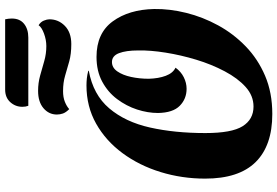

<svg xmlns="http://www.w3.org/2000/svg" viewBox="-186 -870 1078 746"><g transform="rotate(-90 353.0 -497.0)"><path d="M283 22Q160 22 96 -43Q32 -108 32 -239Q32 -329 57.5 -412Q83 -495 131 -560Q179 -625 245.5 -662.5Q312 -700 394 -700Q408 -700 422 -698.5Q436 -697 451 -693V-691Q358 -674 305 -611.5Q252 -549 230.5 -453Q209 -357 209 -238Q209 -136 235.5 -93.5Q262 -51 312 -51Q354 -51 388 -81.5Q422 -112 449 -163Q476 -214 494 -273.5Q512 -333 521.5 -392.5Q531 -452 530 -499Q530 -546 519.5 -573.5Q509 -601 485 -601Q463 -601 448.5 -580Q434 -559 427 -526.5Q420 -494 420 -458Q421 -420 431.5 -392Q442 -364 463 -354Q448 -333 426 -322Q404 -311 381 -311Q342 -311 315 -337.5Q288 -364 287 -422Q287 -462 300.5 -503.5Q314 -545 341 -581Q368 -617 409 -639Q450 -661 505 -661Q597 -661 643 -598Q689 -535 691 -437Q692 -377 676 -312.5Q660 -248 627.5 -188.5Q595 -129 546 -81.5Q497 -34 431.5 -6Q366 22 283 22ZM315 -926Q311 -936 311 -949Q311 -976 329 -996Q347 -1016 378 -1016H651Q654 -1003 654 -990Q654 -959 633.5 -942.5Q613 -926 580 -926ZM555 -759Q516 -759 487.5 -767Q459 -775 432 -783Q405 -791 372 -791Q348 -791 330.5 -784Q313 -777 302 -767Q289 -780 285 -791.5Q281 -803 281 -815Q281 -846 305.5 -867Q330 -888 373 -888Q404 -888 432.5 -880Q461 -872 489 -864Q517 -856 547 -856Q571 -856 595.5 -865Q620 -874 628 -886Q641 -878 646 -865.5Q651 -853 651 -844Q651 -809 625.5 -784Q600 -759 555 -759Z"/></g></svg>

Font: Sansita Swashed
Style: Bold
Weight: 700
Designer: Pablo Cosgaya
Foundry: Omnibus-Type
Version: Version 1.003; ttfautohint (v1.8.3)